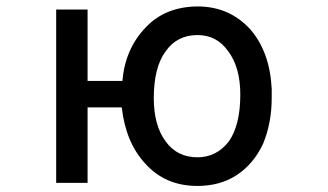

<svg xmlns="http://www.w3.org/2000/svg" viewBox="-20 -580 1040 609"><path d="M257.8 -549.8V-323.2H368.2Q377 -425.8 442.4 -493.2Q503.9 -558.6 606.4 -559.6Q708 -559.6 774.4 -486.3Q835.9 -415 841.8 -298.8V-268.6Q841.8 -190.4 814.5 -124Q784.2 -59.6 730.5 -24.4Q677.7 9.8 606.4 9.8Q503.9 9.8 440.4 -61.5Q378.9 -127.9 366.2 -239.3H257.8V0H158.2V-549.8ZM505.9 -418Q467.8 -367.2 467.8 -268.6Q467.8 -181.6 505.9 -130.9Q542 -81.1 606.4 -81.1Q667 -81.1 706.1 -131.8Q742.2 -183.6 742.2 -280.3Q742.2 -366.2 704.1 -417Q668 -468.8 606.4 -468.8Q542 -468.8 505.9 -418Z"/></svg>

Font: RobotoJAA
Style: Medium
Weight: 500
Version: Version 2.05; 2016-11-05